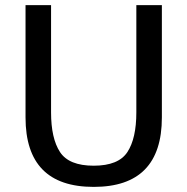

<svg xmlns="http://www.w3.org/2000/svg" viewBox="-20 -720 734 752"><path d="M614 -700V-260Q614 12 347 12Q80 12 80 -260V-700H180V-280Q180 -178 215 -124.5Q250 -71 347 -71Q444 -71 479 -124.5Q514 -178 514 -280V-700Z"/></svg>

Font: Voces
Style: Regular
Weight: 400
Designer: Ana Paula Megda, Pablo Ugerman
Foundry: Ana Paula Megda, Pablo Ugerman
Version: Version 1.003